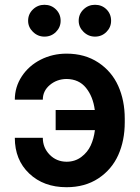

<svg xmlns="http://www.w3.org/2000/svg" viewBox="-20 -780 589 810"><path d="M167.5 -625.5Q139.6 -625.5 119.1 -645.5Q98.6 -665.5 98.6 -692.4Q98.6 -720.7 118.9 -740.2Q139.2 -759.8 167.5 -759.8Q196.3 -759.8 216.1 -740.2Q235.8 -720.7 235.8 -692.4Q235.8 -665 216.1 -645.3Q196.3 -625.5 167.5 -625.5ZM380.9 -625.5Q353 -625.5 332.5 -645.5Q312 -665.5 312 -692.4Q312 -720.7 332.3 -740.2Q352.5 -759.8 380.9 -759.8Q409.7 -759.8 429.2 -740.5Q448.7 -721.2 448.7 -692.4Q448.7 -665 429 -645.3Q409.2 -625.5 380.9 -625.5ZM260.7 -446.8Q219.7 -446.3 190.2 -421.4Q160.6 -396.5 160.6 -359.4H42.5Q42.5 -413.1 72 -458Q101.6 -502.9 151.6 -528.3Q201.7 -553.7 260.7 -553.7Q337.9 -553.7 394.5 -516.4Q451.2 -479 478.8 -417.5Q506.3 -356 506.3 -279.3V-264.2Q506.3 -187 478.8 -125.7Q451.2 -64.5 394.8 -27.3Q338.4 9.8 260.7 9.8Q164.1 9.8 103.3 -47.9Q42.5 -105.5 42.5 -198.7H160.6Q160.6 -157.2 189.2 -127.7Q217.8 -98.1 260.7 -97.7Q296.4 -97.7 323 -117.7Q349.6 -137.7 362.8 -166.5Q376 -195.3 380.4 -231H214.8V-315.9H379.9Q372.6 -372.6 342.8 -409.4Q313 -446.3 260.7 -446.8Z"/></svg>

Font: Interop SemBd
Style: Regular
Weight: 600
Designer: Rasmus Andersson, Google, Jang Haemin
Foundry: jhaemin
Version: Version 1.007